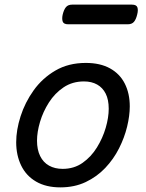

<svg xmlns="http://www.w3.org/2000/svg" viewBox="-20 -791 629 830"><path d="M241 19Q179 19 136 -6Q93 -31 71.5 -75.5Q50 -120 50 -176Q50 -229 69 -288.5Q88 -348 125.5 -400.5Q163 -453 219.5 -486Q276 -519 351 -519Q413 -519 455.5 -495.5Q498 -472 519.5 -429.5Q541 -387 541 -331Q541 -291 529.5 -243.5Q518 -196 494.5 -149.5Q471 -103 435 -65Q399 -27 350.5 -4Q302 19 241 19ZM251 -61Q300 -61 337 -87Q374 -113 399 -153.5Q424 -194 437 -238.5Q450 -283 450 -321Q450 -360 437 -386Q424 -412 400 -425.5Q376 -439 343 -439Q293 -439 255 -413.5Q217 -388 191.5 -348Q166 -308 153 -264Q140 -220 140 -183Q140 -144 153.5 -116.5Q167 -89 192 -75Q217 -61 251 -61ZM275 -686Q255 -686 251 -698Q247 -710 251 -728Q256 -749 265 -760Q274 -771 292 -771H550Q570 -771 574 -759Q578 -747 573 -728Q568 -707 559 -696.5Q550 -686 532 -686Z"/></svg>

Font: Playwrite MX
Style: Regular
Weight: 400
Designer: Veronika Burian, José Scaglione
Foundry: TypeTogether
Version: Version 1.002